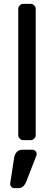

<svg xmlns="http://www.w3.org/2000/svg" viewBox="-20 -730 281 1000"><path d="M33 0ZM166 -27Q166 -16 158 -8Q150 0 139 0H102Q91 0 83 -8Q75 -16 75 -27V-683Q75 -694 83 -702Q91 -710 102 -710H139Q150 -710 158 -702Q166 -694 166 -683ZM54 89Q56 75 66.5 62.5Q77 50 97 50H149Q158 50 164.5 56.5Q171 63 171 72Q171 76 170 79L116 218Q112 228 102.5 239Q93 250 73 250H55Q46 250 39.5 243.5Q33 237 33 228V226Z"/></svg>

Font: Rubik
Style: Regular
Weight: 400
Designer: Hubert & Fischer
Foundry: Hubert & Fischer
Version: Version 1.002; ttfautohint (v1.6)